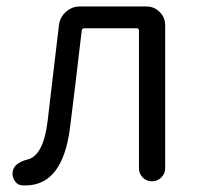

<svg xmlns="http://www.w3.org/2000/svg" viewBox="-20 -560 625 593"><path d="M58.6 12.7Q53.7 12.7 49.8 12.7Q33.2 11.7 25.4 -2Q18.6 -11.7 18.6 -23.4Q18.6 -27.3 19.5 -32.2Q25.4 -57.6 65.4 -67.4Q114.3 -80.1 127 -185.5Q130.9 -218.8 143.1 -322.3Q155.3 -425.8 162.1 -482.4Q165 -506.8 183.6 -523.4Q202.1 -540 226.6 -540H432.6Q456.1 -540 473.1 -522.9Q490.2 -505.9 490.2 -482.4V-40Q490.2 -23.4 478 -11.7Q465.8 0 449.2 0Q432.6 0 420.9 -11.7Q409.2 -23.4 409.2 -40V-465.8Q409.2 -472.7 401.4 -472.7H240.2Q233.4 -472.7 232.4 -465.8Q208 -256.8 196.3 -166Q173.8 12.7 58.6 12.7Z"/></svg>

Font: Gen Jyuu Gothic Normal
Style: Regular
Weight: 300
Designer: [Source Han Sans]
Ryoko NISHIZUKA  (kana & ideographs); Paul D. Hunt (Latin, Greek & Cyrillic); Wenlong ZHANG  (bopomofo
Version: Version 1.002.20150607